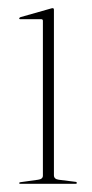

<svg xmlns="http://www.w3.org/2000/svg" viewBox="-20 -450 224 470"><path d="M112 -426V-21Q112 -11.5 124 -10L164 -5Q168 -5 168 -2Q168 0 165 0H29Q27 0 27 -2Q27 -3.5 30 -4L73 -10Q85 -11.5 85 -20V-399Q85 -403 81 -403H29Q27 -403 27 -405Q27 -406.5 30 -408L104 -429Q107 -430 109 -430Q112 -430 112 -426Z"/></svg>

Font: Fraunces 144pt S000 Thin
Style: Regular
Weight: 100
Version: Version 1.000; ttfautohint (v1.8.3)